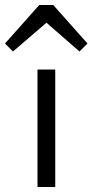

<svg xmlns="http://www.w3.org/2000/svg" viewBox="-79 -748 370 768"><path d="M71 0V-470H142V0ZM-27 -542 -59 -574 78 -728H134L271 -574L239 -542L83 -678L130 -677Z"/></svg>

Font: Outfit-Light
Style: Regular
Weight: 300
Designer: Rodrigo Fuenzalida
Foundry: fragTYPE
Version: Version 1.000